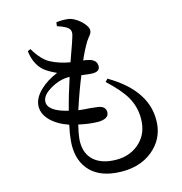

<svg xmlns="http://www.w3.org/2000/svg" viewBox="-88 -854 921 972"><g transform="rotate(-10 372.5 -367.5)"><path d="M432 37Q335 37 283 -18Q233 -71 233 -162Q233 -199 239 -244Q175 -260 138.5 -293Q102 -326 102 -368Q102 -407 137 -447Q170 -485 224 -513Q184 -527 158 -544Q112 -577 97 -647L112 -655Q155 -595 197 -578Q241 -559 300 -554Q301 -558 303 -565Q331 -669 334 -692Q335 -708 329 -717Q324 -724 311 -731Q292 -740 264 -746L265 -766Q291 -772 321 -772Q355 -772 392 -744Q427 -716 427 -694Q427 -681 414 -664Q406 -652 402 -644Q382 -603 365 -552Q369 -552 377 -551.5Q385 -551 389 -550Q437 -545 437 -507Q437 -482 399 -479Q386 -478 345 -480H343Q320 -407 297 -308Q320 -307 358 -308Q388 -308 398 -307Q440 -304 440 -270Q440 -240 390 -233Q340 -229 284 -237Q277 -190 277 -165Q277 -97 317 -61Q355 -27 422 -27Q506 -27 557 -78Q603 -124 603 -192Q603 -265 562 -324Q530 -369 458 -425L470 -440Q678 -341 678 -170Q678 -90 619 -31Q550 37 432 37ZM249 -314Q262 -393 283 -482Q235 -480 187.5 -447.5Q140 -415 140 -382Q140 -330 249 -314Z"/></g></svg>

Font: GenRyuMin TW M
Style: Regular
Weight: 500
Version: Version 1.501;PS 1;hotconv 16.6.51;makeotf.lib2.5.65220